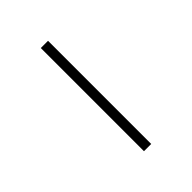

<svg xmlns="http://www.w3.org/2000/svg" viewBox="14 -394 300 300"><g transform="rotate(45 164.0 -244.0)"><path d="M50 -252H278V-236H50Z"/></g></svg>

Font: Grenze Gotisch Thin
Style: Regular
Weight: 100
Designer: Renata Polastri
Foundry: Omnibus-Type
Version: Version 1.001